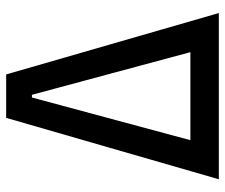

<svg xmlns="http://www.w3.org/2000/svg" viewBox="-74 -660 733 626"><g transform="rotate(-90 293.0 -346.5)"><path d="M22 0 222.2 -693.4H363.8L564 0H461.4L297.4 -609.4H288.6L124.5 0ZM85.4 0V-92.8H495.6V0Z"/></g></svg>

Font: Cascadia Mono PL
Style: Regular
Weight: 400
Monospace: yes
Designer: Aaron Bell
Foundry: Saja Typeworks
Version: Version 2102.003